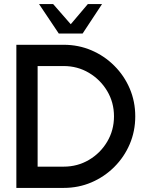

<svg xmlns="http://www.w3.org/2000/svg" viewBox="-20 -919 712 939"><path d="M60 0V-700H291.5Q364 -700 427.5 -672.8Q491 -645.5 539.2 -597.2Q587.5 -549 614.5 -485.8Q641.5 -422.5 641.5 -350Q641.5 -277.5 614.5 -214.2Q587.5 -151 539.2 -102.8Q491 -54.5 427.5 -27.2Q364 0 291.5 0ZM164 -104H291.5Q359 -104 415 -137Q471 -170 504.2 -226Q537.5 -282 537.5 -350Q537.5 -418 504.2 -473.8Q471 -529.5 415 -562.8Q359 -596 291.5 -596H164ZM267.5 -755 171 -899H240L326 -800.5L409.5 -899H479L384 -755Z"/></svg>

Font: Urbanist SemiBold
Style: Regular
Weight: 600
Designer: Corey Hu
Foundry: Corey Hu
Version: Version 1.321; ttfautohint (v1.8.4.7-5d5b)